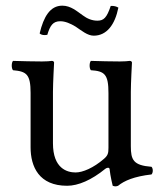

<svg xmlns="http://www.w3.org/2000/svg" viewBox="-20 -646 571 678"><path d="M324 -573C305 -573 288 -580 272 -592C252 -606 230 -626 200 -626C157 -626 134 -587 120 -528C126 -522 136 -521 147 -523C157 -556 167 -571 193 -571C210 -571 229 -563 247 -552C268 -538 289 -520 311 -520C357 -520 386 -559 398 -619C392 -623 382 -626 371 -625C357 -583 346 -573 324 -573ZM217 10C256 10 303 -10 352 -50C357 -54 366.3 -56 367 -49C369.5 -23.5 378 10 378 10C386 13 390.5 12.5 397 10C419 -8 454 -23 515 -30C521 -36 521 -51 515 -57C451 -62 442 -81 442 -130V-322C442 -352 446 -425 446 -425C446 -428 443 -431 438 -431C433 -430 418 -429 403 -429C371 -429 335 -430 301 -431C295 -425 295 -404 301 -398C350 -395 363 -383 363 -317V-124C363 -105 361 -97 347 -85C310 -53 272 -37 247 -37C217 -37 167 -51 167 -140V-322C167 -352 171 -425 171 -425C171 -428 168 -431 163 -431C158 -430 143 -429 128 -429C96 -429 60 -430 26 -431C20 -425 20 -404 26 -398C74 -394 88 -383 88 -318V-126C88 -57 118 10 217 10Z"/></svg>

Font: Libertinus Serif
Style: Regular
Weight: 400
Designer: Philipp H. Poll
Foundry: Khaled Hosny
Version: Version 6.2